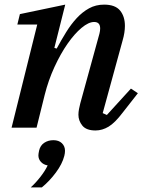

<svg xmlns="http://www.w3.org/2000/svg" viewBox="-20 -552 626 830"><path d="M393 12Q353 12 336 -9Q319 -30 319 -56Q319 -67 321.5 -80.5Q324 -94 327 -105L410 -407Q413 -419 413 -429Q413 -457 387 -457Q363 -457 332.5 -431.5Q302 -406 272 -363Q242 -320 215.5 -262.5Q189 -205 173 -141L138 0H30L141 -446H55L66 -491L262 -532L215 -345L225 -342Q245 -379 266 -413Q287 -447 311.5 -473.5Q336 -500 365 -516Q394 -532 430 -532Q478 -532 499 -506.5Q520 -481 520 -440Q520 -426 517.5 -410Q515 -394 510 -377L424 -63L442 -55L546 -169L576 -149L511 -66Q477 -21 449.5 -4.5Q422 12 393 12ZM113 258Q135 238 155.5 211.5Q176 185 186 163Q168 160 157 148Q146 136 146 120Q146 113 149 99Q154 77 171 65.5Q188 54 211 54Q234 54 247.5 67Q261 80 261 100Q261 110 258 122Q249 157 221.5 194Q194 231 161 258H113Z"/></svg>

Font: IBM Plex Serif Medium
Style: Italic
Weight: 500
Italic angle: -14°
Designer: Mike Abbink, Paul van der Laan, Pieter van Rosmalen
Foundry: Bold Monday
Version: Version 2.5